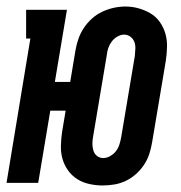

<svg xmlns="http://www.w3.org/2000/svg" viewBox="-35 -560 555 588"><path d="M279 8Q259 8 238.5 3.5Q218 -1 201.5 -11.5Q185 -22 173.5 -38Q162 -54 156.5 -73Q151 -92 151.5 -113Q152 -134 155 -155L166 -221H119L82 0H-15L58 -442H45V-530H170L133 -309H180L196 -405Q199 -423 205 -440.5Q211 -458 221.5 -474Q232 -490 246.5 -503Q261 -516 278 -524Q295 -532 313 -536Q331 -540 349 -540Q370 -540 389.5 -534.5Q409 -529 426 -519Q443 -509 454.5 -492.5Q466 -476 471.5 -457Q477 -438 476.5 -417Q476 -396 473 -375L431 -125Q428 -107 422.5 -89.5Q417 -72 406.5 -56Q396 -40 381.5 -27Q367 -14 350 -6Q333 2 315 5Q297 8 279 8ZM281 -76Q292 -76 302.5 -82Q313 -88 320 -97Q327 -106 330.5 -117Q334 -128 336 -139L378 -389Q379 -400 379.5 -411Q380 -422 376.5 -431.5Q373 -441 364.5 -447.5Q356 -454 345 -454Q335 -454 324.5 -448Q314 -442 307 -432.5Q300 -423 296.5 -412.5Q293 -402 292 -391L250 -141Q248 -130 248 -119.5Q248 -109 251 -99Q254 -89 262 -82.5Q270 -76 281 -76Z"/></svg>

Font: Iosevka Slab Semibold
Style: Italic
Weight: 600
Italic angle: -9°
Monospace: yes
Designer: Belleve Invis
Foundry: Belleve Invis
Version: Version 11.1.1; ttfautohint (v1.8.3)